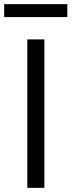

<svg xmlns="http://www.w3.org/2000/svg" viewBox="-43 -901 343 921"><path d="M88 0V-712H170V0ZM-23 -819V-881H280V-819Z"/></svg>

Font: Muli-Regular
Style: Regular
Weight: 400
Version: Version 2.000